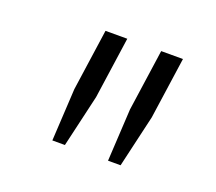

<svg xmlns="http://www.w3.org/2000/svg" viewBox="-61 -766 485 431"><g transform="rotate(20 181.5 -550.0)"><path d="M105 -539 98 -414H128L157 -539L178 -686H126ZM238 -539 231 -414H261L290 -539L311 -686H259Z"/></g></svg>

Font: Chivo Light
Style: Italic
Weight: 300
Italic angle: -8°
Designer: Hector Gatti
Foundry: Omnibus-Type
Version: Version 1.003;PS 001.003;hotconv 1.0.70;makeotf.lib2.5.58329